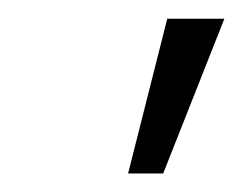

<svg xmlns="http://www.w3.org/2000/svg" viewBox="-20 -788 258 204"><path d="M116.1 -603.7 157.7 -768.1H218.4L153.4 -603.7Z"/></svg>

Font: Inter UI Extra Light
Style: Italic
Weight: 200
Italic angle: -9.39999°
Designer: Rasmus Andersson
Foundry: rsms
Version: 3.2;8d6f07862